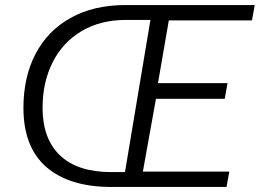

<svg xmlns="http://www.w3.org/2000/svg" viewBox="-20 -742 1031 762"><path d="M73 -314Q73 -435 120.5 -527Q168 -619 259.5 -670.5Q351 -722 479 -722H991L980 -661H650L607 -412H883L872 -350H599L547 -61H890L879 0H422Q255 0 164 -79Q73 -158 73 -314ZM476 -59 577 -663H481Q378 -663 303 -618Q228 -573 188.5 -494Q149 -415 149 -314Q149 -191 218.5 -125Q288 -59 422 -59Z"/></svg>

Font: Nebula Sans Book
Style: Regular
Weight: 400
Italic angle: -9°
Designer: Paul D. Hunt for Adobe (as Source Sans)
Foundry: Nebula Entertainment & Broadcasting LLC
Version: Version 1.010